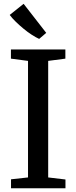

<svg xmlns="http://www.w3.org/2000/svg" viewBox="-20 -1008 409 1028"><path d="M130 -58V-682L38.5 -694V-743H330V-694L238 -682V-58L330.5 -47V0H39V-48ZM189 -800Q171.5 -808 149.5 -822.2Q127.5 -836.5 105.8 -854.5Q84 -872.5 64.5 -891.5Q45 -910.5 32 -928L106.5 -987.5L227.5 -832L190 -800Z"/></svg>

Font: Merriweather 24pt
Style: Regular
Weight: 400
Designer: Eben Sorkin
Foundry: Eben Sorkin
Version: Version 2.100